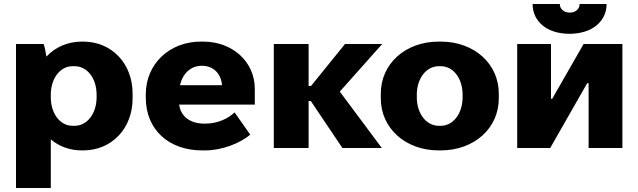

<svg xmlns="http://www.w3.org/2000/svg" viewBox="-20 -740 3192 960"><path d="M60 200H234V-43C275 -8 329 12 389 12H396C539 12 643 -98 643 -248V-272C643 -422 539 -532 396 -532H389C318 -532 256 -504 212 -457C209 -478 204 -504 198 -520H60ZM343 -111C281 -111 234 -171 234 -254V-266C234 -349 281 -409 343 -409H353C416 -409 463 -349 463 -266V-254C463 -171 415 -111 353 -111Z M990 12H1008C1087 12 1181 -23 1231 -67L1153 -178C1121 -147 1067 -122 1009 -122H1000C932 -122 884 -157 876 -216V-217H1254V-296C1254 -430 1144 -532 996 -532H984C827 -532 709 -420 709 -269V-251C709 -92 824 12 990 12ZM880 -314C894 -375 936 -411 988 -411H991C1048 -411 1086 -370 1090 -314Z M1349 0H1523V-235H1534L1692 0H1889L1679 -282L1891 -520H1705L1535 -310H1523V-520H1349Z M2173 12H2184C2351 12 2474 -99 2474 -248V-272C2474 -421 2351 -532 2184 -532H2173C2007 -532 1884 -421 1884 -272V-248C1884 -99 2007 12 2173 12ZM2174 -111C2112 -111 2064 -171 2064 -254V-266C2064 -349 2112 -409 2174 -409H2184C2246 -409 2293 -349 2293 -266V-254C2293 -171 2245 -111 2184 -111Z M2643 -720C2643 -632 2716 -571 2827 -571C2939 -571 3013 -632 3013 -720H2878C2878 -695 2858 -677 2829 -677C2801 -677 2779 -694 2779 -720ZM2566 0H2731L2916 -324H2923V0H3092V-520H2898L2741 -246H2735V-520H2566Z"/></svg>

Font: Fixel Display ExtraBold
Style: Regular
Weight: 800
Designer: AlfaBravo + MacPaw
Foundry: Kyrylo Tkachov, Marchela Mozhyna, Serhii Makarenko, Maria Weinstein, Zakhar Kryvoshyya
Version: Version 1.211